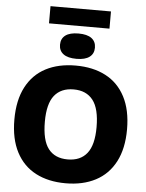

<svg xmlns="http://www.w3.org/2000/svg" viewBox="-69 -1171 941 1235"><g transform="rotate(5 401.5 -553.0)"><path d="M38 -370Q38 -495 82.5 -580Q127 -665 208.5 -707.5Q290 -750 401.5 -750Q513 -750 594.8 -707.5Q676.5 -665 721 -579.8Q765.5 -494.5 765.5 -370Q765.5 -245.5 721 -160.5Q676.5 -75.5 594.8 -32.8Q513 10 401.5 10Q290 10 208.5 -32.5Q127 -75 82.5 -160Q38 -245 38 -370ZM569 -366.5Q569 -486 526.2 -541Q483.5 -596 401.5 -596Q320 -596 277.2 -542.5Q234.5 -489 234.5 -373.5Q234.5 -253 276.8 -198.5Q319 -144 401.5 -144Q483.5 -144 526.2 -197.8Q569 -251.5 569 -366.5ZM288.5 -875Q288.5 -914.5 317 -935.8Q345.5 -957 401.5 -957Q457 -957 485.5 -935.8Q514 -914.5 514 -875Q514 -836 485.5 -814.8Q457 -793.5 401.5 -793.5Q345.5 -793.5 317 -814.8Q288.5 -836 288.5 -875ZM206 -1005.5V-1116.5H596.5V-1005.5Z"/></g></svg>

Font: Encode Sans ExtraBold
Style: Regular
Weight: 800
Designer: Multiple Designers
Foundry: Impallari Type
Version: Version 2.000